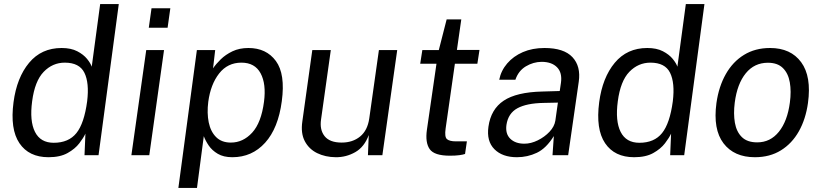

<svg xmlns="http://www.w3.org/2000/svg" viewBox="-20 -763 4039 944"><path d="M218.5 10Q122 10 75.5 -59Q29 -128 46.5 -260.5Q62.5 -381.5 123 -454.2Q183.5 -527 283 -527Q329 -527 359.8 -511Q390.5 -495 408 -473.5Q425.5 -452 431 -435L472.5 -743H564L464.5 0H395.5L400 -106Q391 -86 370 -58.5Q349 -31 312.2 -10.5Q275.5 10 218.5 10ZM244 -61Q317.5 -61 355.8 -108.8Q394 -156.5 408.5 -265Q419.5 -355.5 395 -405.2Q370.5 -455 298.5 -455Q238.5 -455 194.8 -409.8Q151 -364.5 138 -265Q125 -168 152 -114.5Q179 -61 244 -61Z M711.5 -626.5 725 -722.5H817.5L804 -626.5ZM626 0 699 -517H786.5L714 0Z M857 161 948 -517H1038L1027.5 -427Q1041.5 -448 1065.2 -471.2Q1089 -494.5 1123 -510.8Q1157 -527 1201.5 -527Q1289.5 -527 1336.5 -463Q1383.5 -399 1365.5 -265.5Q1348 -132.5 1283.5 -61.2Q1219 10 1122.5 10Q1079 10 1050.8 -6.8Q1022.5 -23.5 1006.2 -47.5Q990 -71.5 982 -93.5L948.5 161ZM1115 -62Q1175 -62 1219.8 -110.8Q1264.5 -159.5 1278 -262.5Q1289.5 -350.5 1261.2 -402.8Q1233 -455 1167 -455Q1099 -455 1057.2 -401.5Q1015.5 -348 1004 -262.5Q997 -207 1006.2 -161.5Q1015.5 -116 1042.5 -89Q1069.5 -62 1115 -62Z M1630.5 10Q1579.5 9.5 1539.2 -10.2Q1499 -30 1478.5 -69Q1458 -108 1466.5 -166L1515.5 -517H1606.5L1558.5 -175.5Q1551 -125 1576 -93.5Q1601 -62 1660 -62Q1714 -62 1750.5 -91.8Q1787 -121.5 1795.5 -180.5L1843 -517H1933L1860 0H1789L1793 -99Q1771.5 -40.5 1726.8 -15Q1682 10.5 1630.5 10Z M2192 2.5Q2115 2.5 2092.5 -30Q2070 -62.5 2079 -125L2126 -449.5H2046L2056.5 -517H2137.5L2176 -667.5H2248L2226.5 -517.5H2337.5L2327 -449.5H2216.5L2171 -131.5Q2165 -90 2177.5 -79Q2190 -68 2221.5 -68H2275.5L2266.5 -6Q2256.5 -2.5 2238 0Q2219.5 2.5 2192 2.5Z M2521.5 10Q2450 10 2410.8 -29.5Q2371.5 -69 2381.5 -140Q2393.5 -226 2456.5 -268Q2519.5 -310 2646 -313L2732 -315.5L2738 -356Q2745 -405.5 2718.8 -432.2Q2692.5 -459 2642.5 -459Q2602 -458.5 2565.5 -436.8Q2529 -415 2514 -371H2434.5Q2443.5 -416 2473.8 -451.2Q2504 -486.5 2550.8 -506.8Q2597.5 -527 2657 -527Q2752.5 -527 2794.5 -482Q2836.5 -437 2825.5 -361L2773.5 0H2696.5L2703 -94Q2665.5 -33.5 2619.5 -11.8Q2573.5 10 2521.5 10ZM2558 -56.5Q2590.5 -56.5 2624 -73Q2657.5 -89.5 2681.8 -115.2Q2706 -141 2710.5 -170L2723 -258.5L2652.5 -257Q2569.5 -255.5 2524 -230.8Q2478.5 -206 2470 -149Q2464 -105 2489 -80.8Q2514 -56.5 2558 -56.5Z M3098 10Q3001.5 10 2955 -59Q2908.5 -128 2926 -260.5Q2942 -381.5 3002.5 -454.2Q3063 -527 3162.5 -527Q3208.5 -527 3239.2 -511Q3270 -495 3287.5 -473.5Q3305 -452 3310.5 -435L3352 -743H3443.5L3344 0H3275L3279.5 -106Q3270.5 -86 3249.5 -58.5Q3228.5 -31 3191.8 -10.5Q3155 10 3098 10ZM3123.5 -61Q3197 -61 3235.2 -108.8Q3273.5 -156.5 3288 -265Q3299 -355.5 3274.5 -405.2Q3250 -455 3178 -455Q3118 -455 3074.2 -409.8Q3030.5 -364.5 3017.5 -265Q3004.5 -168 3031.5 -114.5Q3058.5 -61 3123.5 -61Z M3691.5 10Q3589.5 10 3537.2 -58.5Q3485 -127 3502.5 -256.5Q3514 -337.5 3548.5 -398.5Q3583 -459.5 3638 -493.2Q3693 -527 3766 -527Q3868 -527 3919.2 -457Q3970.5 -387 3952.5 -256.5Q3941.5 -177.5 3907.8 -117.5Q3874 -57.5 3819.5 -23.8Q3765 10 3691.5 10ZM3703 -63Q3767.5 -63 3809.5 -115.2Q3851.5 -167.5 3863.5 -258.5Q3871 -314 3863.2 -358.2Q3855.5 -402.5 3829.2 -428.5Q3803 -454.5 3755.5 -454.5Q3689 -454.5 3646.8 -402.8Q3604.5 -351 3592.5 -258.5Q3585.5 -204 3593.2 -159.5Q3601 -115 3627.5 -89Q3654 -63 3703 -63Z"/></svg>

Font: Public Sans
Style: Italic
Weight: 400
Italic angle: -8°
Designer: The Public Sans project authors (U.S. Web Design System). Libre Franklin designed by Pablo Impallari and Rodrigo Fuenzal
Version: Version 1.008; ttfautohint (v1.8.1) -l 8 -r 50 -G 200 -x 14 